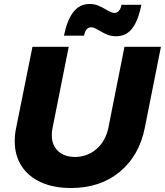

<svg xmlns="http://www.w3.org/2000/svg" viewBox="-20 -936 828 964"><path d="M707 -294Q679 -154 581 -73Q483 8 336 8Q250 8 186.5 -20.5Q123 -49 88.5 -102Q54 -155 54 -227Q54 -262 61 -294L143 -701H325L244 -294Q240 -277 240 -258Q240 -207 271.5 -177.5Q303 -148 357 -148Q418 -148 464 -187.5Q510 -227 524 -294L605 -701H788ZM562 -754Q539 -754 520 -761.5Q501 -769 478 -783Q475 -785 461.5 -792Q448 -799 438 -799Q410 -799 402 -757H301Q317 -835 348 -875.5Q379 -916 430 -916Q453 -916 472 -908.5Q491 -901 514 -887Q542 -871 554 -871Q582 -871 590 -912H690Q674 -833 644 -793.5Q614 -754 562 -754Z"/></svg>

Font: Gontserrat
Style: Bold Italic
Weight: 700
Italic angle: -11.3°
Designer: Julieta Ulanovsky
Foundry: Julieta Ulanovsky
Version: Version 6.001